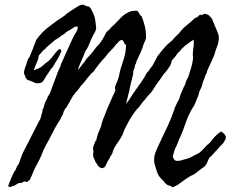

<svg xmlns="http://www.w3.org/2000/svg" viewBox="-20 -747 973 810"><path d="M14.6 39.1Q16.6 28.3 21 20.5Q24.9 13.2 27.3 3.9Q36.6 -18.1 46.9 -32.2Q48.8 -40 52.2 -45.9Q55.7 -51.8 59.6 -56.6Q64.9 -69.8 68.8 -82.5Q72.8 -95.2 79.1 -107.4Q90.8 -129.9 103 -153.8Q115.2 -177.7 127 -201.2Q129.9 -206.5 132.8 -212.2Q135.7 -217.8 138.2 -223.1Q140.6 -228.5 143.8 -234.1Q147 -239.7 150.4 -245.1L154.3 -260.7Q156.7 -269.5 159.2 -276.4Q158.2 -282.7 160.2 -285.6L164.1 -293L167 -304.7Q169.9 -316.4 174.8 -323.7Q179.2 -330.6 182.6 -341.8Q185.5 -343.8 187.5 -347.7Q189.5 -351.6 191.4 -355.5Q195.3 -366.2 199.2 -376.7Q203.1 -387.2 207 -397.5Q210.9 -407.7 214.8 -418.5Q218.8 -429.2 222.7 -440.4Q228 -453.1 231.4 -459.5Q235.4 -466.3 237.3 -475.6Q247.1 -498 256.8 -520Q266.6 -542 277.3 -564.5Q280.8 -572.8 284.2 -580.1Q287.6 -587.4 291 -593.8Q294.4 -601.1 299.8 -608.9Q303.7 -614.7 306.6 -623Q309.1 -628.9 306.6 -635.7Q295.9 -635.3 287.6 -628.9Q279.8 -623 268.6 -617.2Q266.1 -615.7 263.4 -614Q260.7 -612.3 257.8 -610.4Q254.9 -606 252.4 -605Q250.5 -604 249 -602.5Q239.7 -597.2 231 -590.3Q222.7 -584 211.9 -578.1Q207.5 -574.2 202.9 -570.1Q198.2 -565.9 193.4 -562Q188.5 -558.1 183.8 -554Q179.2 -549.8 174.8 -545.9Q171.4 -539.6 162.1 -534.2Q157.2 -529.3 152.8 -523.4Q148.4 -517.6 143.6 -512.7Q142.6 -500 137.7 -488.8Q132.8 -477.5 127.9 -466.8Q125 -459 123 -452.1Q127 -450.2 130.4 -453.6Q133.8 -457 137.7 -456.1Q151.9 -461.9 161.1 -470.7Q169.4 -478.5 181.6 -487.3Q191.4 -495.1 199.7 -505.4Q208 -515.6 215.8 -526.4Q220.2 -530.8 222.9 -533.7Q225.6 -536.6 226.6 -537.6Q229 -540 233.4 -540Q238.3 -535.6 238.8 -533.2Q239.3 -532.2 238.3 -529.3Q229 -506.8 219.7 -492.7Q215.3 -486.3 211.2 -479.2Q207 -472.2 203.1 -464.8Q192.9 -454.6 187.5 -444.8Q183.1 -436.5 175.8 -427.7Q170.9 -418.9 166 -410.6Q161.1 -402.3 153.3 -397.5Q135.7 -393.6 126.5 -397.9L110.4 -405.3Q108.4 -406.7 102.5 -407.7Q97.7 -408.7 94.7 -411.1Q89.8 -417 87.9 -419.4Q85.9 -421.9 86.9 -425.8Q81.1 -431.6 81.1 -445.3Q85 -455.6 84.5 -456.5Q84 -457.5 85 -460Q85.4 -461.9 87.4 -465.8Q89.4 -469.7 89.8 -471.7Q91.3 -474.1 92.3 -480Q93.3 -485.8 94.7 -489.3Q97.7 -498 105.5 -508.8L109.9 -519.5Q111.3 -523.4 114.3 -530.3L119.1 -542Q121.6 -550.3 121.6 -550.3Q122.6 -551.3 123 -552.7Q126.5 -563.5 129.4 -568.4Q131.8 -572.3 131.8 -577.1Q155.8 -612.3 192.4 -638.7Q206.1 -649.4 221.2 -660.2Q236.3 -670.9 252 -680.7Q259.8 -688.5 270.5 -695.8Q281.2 -703.1 292 -710Q295.9 -711.9 299.8 -714.4Q303.7 -716.8 307.1 -719.2Q314.5 -724.6 323.2 -726.6Q329.6 -728.5 335.9 -725.6Q345.7 -719.7 348.6 -720.2Q350.6 -720.7 353.5 -719.7Q359.4 -717.8 363.3 -710.9Q367.2 -704.1 369.1 -699.2Q372.1 -693.4 375.5 -685.5Q378.9 -677.7 380.9 -667L382.3 -657.2Q382.8 -654.8 383.1 -652.3Q383.3 -649.9 383.8 -647.5Q383.8 -644 384.8 -637.2Q385.7 -630.4 385.7 -627.9Q384.8 -619.1 379.9 -610.4Q375 -601.6 371.1 -594.7Q367.7 -587.9 364.5 -580.8Q361.3 -573.7 358.9 -566.9Q354 -553.2 345.7 -539.1Q339.8 -531.2 339.8 -529.8Q339.8 -528.3 338.9 -527.3Q335 -516.6 333 -513.2Q332 -511.2 331.1 -508.8Q330.1 -506.3 329.1 -503.9L318.8 -480Q316.4 -473.6 313.7 -467.3Q311 -460.9 308.6 -454.1Q314 -455.1 317.4 -462.9Q322.8 -466.3 327.1 -475.6Q332 -480.5 335 -484.4Q336.9 -486.8 338.6 -489.3Q340.3 -491.7 341.3 -493.7Q343.3 -497.6 347.7 -502Q358.4 -512.7 368.7 -525.4Q378.9 -538.1 388.7 -550.8Q401.4 -562.5 411.1 -578.6Q420.9 -594.7 428.7 -611.3Q434.6 -616.2 439.9 -621.1Q445.3 -626 450.2 -632.8Q462.4 -642.6 476.3 -658Q490.2 -673.3 499.5 -681.2Q511.7 -691.4 526.4 -697.3Q541 -703.1 559.6 -701.2Q564.5 -695.8 568.4 -688.5Q571.8 -682.1 578.1 -676.8Q585.9 -657.2 591.3 -635.3Q596.7 -613.3 595.7 -585Q593.3 -576.2 589.4 -568.8Q585.4 -562 583 -550.8L579.6 -542Q579.1 -540 578.1 -537.8Q577.1 -535.6 576.2 -533.2Q574.2 -527.3 571 -520.8Q567.9 -514.2 564 -506.3Q555.2 -489.7 552.7 -477.5Q550.3 -475.1 549.3 -470.2L547.9 -460.9Q542 -448.7 542 -440.9Q542 -432.6 540 -426.8Q535.2 -409.2 531.2 -391.6Q527.3 -374 523.4 -355.5Q521.5 -349.6 520.5 -344.7Q519.5 -339.8 518.6 -335Q516.6 -330.6 515.1 -322.8Q513.7 -314.9 511.7 -310.5Q514.6 -311 517.6 -315.9Q521.5 -321.8 523.4 -324.2L533.7 -339.8Q536.1 -343.8 538.8 -347.7Q541.5 -351.6 543.9 -355.5Q547.9 -360.8 551.5 -366.2Q555.2 -371.6 558.6 -376.5Q565.9 -387.7 573.2 -396.5Q583 -411.1 588.4 -419.9Q593.8 -428.7 598.6 -438.5Q606.4 -446.3 611.3 -454.1Q613.8 -458 616.7 -461.9Q619.6 -465.8 623 -469.7Q628.9 -481.9 635.7 -493.2Q640.6 -501.5 643.6 -508.8Q652.3 -520.5 661.1 -531.2Q669.9 -542 679.7 -552.7Q684.1 -557.1 687.7 -560.5Q691.4 -564 693.8 -565.9Q696.3 -568.4 699.2 -570.6Q702.1 -572.8 705.1 -575.2Q717.3 -590.8 734.4 -605.5Q748 -624.5 767.1 -640.1Q776.9 -647.9 785.6 -655.5Q794.4 -663.1 802.7 -670.9Q813.5 -674.3 819.3 -681.2Q825.2 -688 831.1 -682.6Q840.8 -690.4 848.6 -688Q856.4 -685.5 859.4 -683.6Q871.6 -672.4 874 -668Q876 -665 877 -661.1Q877.9 -657.2 879.9 -654.3L885.7 -639.6Q886.7 -637.7 887.7 -635.5Q888.7 -633.3 889.6 -630.9L893.6 -621.1Q897.5 -613.3 900.9 -602.5Q904.3 -591.8 903.3 -581.1Q902.8 -578.6 902.3 -575.9Q901.9 -573.2 901.4 -570.3Q900.4 -564 898.4 -557.6Q897 -553.7 895.5 -550.3Q894 -546.9 893.1 -543.5L888.7 -531.2Q887.7 -528.8 887.2 -526.6Q886.7 -524.4 886.2 -522.5Q885.3 -517.1 883.8 -514.6Q877.9 -499.5 868.2 -479Q863.3 -469.2 859.6 -460.9Q856 -452.6 853.5 -446.3Q853 -437.5 846.7 -430.7Q844.2 -419.9 841.8 -415Q838.9 -408.7 835.9 -400.4Q834.5 -397 833.5 -391.1Q832.5 -385.3 831.1 -381.8Q828.1 -375 826.2 -371.6Q824.2 -368.2 821.3 -361.3Q819.3 -353.5 817.4 -346.2Q815.4 -338.9 811.5 -332Q807.6 -321.3 803.7 -311.5Q799.8 -301.8 793.9 -293.9Q774.4 -262.2 761.7 -224.1Q749.5 -187 732.4 -152.3Q731.9 -147 728.5 -140.6Q727.1 -137.7 725.8 -134.8Q724.6 -131.8 723.6 -128.9Q718.8 -123 716.3 -113.3Q714.4 -105.5 710.9 -94.7Q708 -85 711.9 -78.6Q715.8 -72.3 718.8 -70.3Q723.6 -67.4 732.9 -68.4Q742.2 -69.3 747.1 -71.3Q750 -72.3 753.4 -73.2Q756.8 -74.2 760.7 -75.2Q764.6 -76.2 768.1 -77.1Q771.5 -78.1 774.4 -79.1Q782.7 -82 787.6 -85Q790 -86.4 793 -87.9Q795.9 -89.4 798.8 -90.8Q804.2 -94.7 811.5 -96.7Q814.9 -100.1 817.4 -100.6Q819.8 -101.1 822.3 -103.5Q833 -112.3 844.2 -125Q854.5 -136.7 867.2 -146.5Q884.3 -172.9 912.1 -192.4Q922.9 -186.5 926.3 -181.6Q929.7 -176.8 932.6 -171.9Q933.6 -162.1 929.7 -156.7Q925.8 -151.4 922.9 -144.5Q915 -136.7 907.5 -128.4Q899.9 -120.1 892.6 -111.8Q877.9 -94.7 862.3 -80.1Q859.9 -74.7 857.4 -69.1Q855 -63.5 852.5 -58.1Q847.2 -46.9 837.9 -41Q829.6 -35.2 822.5 -29.8Q815.4 -24.4 809.6 -19.5Q797.9 -9.8 784.2 -4.9Q758.8 10.3 733.4 30.3Q723.1 37.1 709 43Q701.2 38.6 701.2 38.6L699.2 37.1Q683.6 34.7 676.3 24.9Q669.4 15.1 659.2 5.9Q646 -7.3 639.6 -30.3Q635.7 -43 632.3 -54.7Q628.9 -66.4 630.9 -83Q631.8 -93.8 635.7 -103.5Q639.6 -113.3 643.6 -122.1Q651.9 -140.6 660.9 -159.9Q669.9 -179.2 679.7 -199.2Q700.2 -240.7 711.9 -276.4Q714.8 -281.2 715.3 -284.7L716.8 -291Q720.7 -300.8 726.1 -311Q731.4 -321.3 736.3 -330.1Q739.3 -343.3 744.6 -355Q747.1 -360.4 749.8 -366.5Q752.4 -372.6 754.9 -378.9Q760.7 -387.7 763.7 -399.4Q766.6 -410.6 773.4 -419.9L785.2 -457Q791.5 -477.5 793.9 -496.1Q794.9 -504.4 793.9 -510.7Q793 -517.6 793.9 -526.4Q794.4 -537.6 796.9 -551.8Q798.8 -565.4 796.9 -580.1Q794.4 -578.1 792 -576.4Q789.6 -574.7 787.1 -573.2Q784.7 -571.8 782.2 -570.1Q779.8 -568.4 777.3 -566.4Q772 -561.5 765.1 -557.1Q759.3 -553.2 753.9 -547.9Q751 -544.9 749.3 -543.5Q747.6 -542 747.1 -541.5Q746.6 -541 745.8 -540.5Q745.1 -540 744.1 -539.1Q738.8 -529.8 735.4 -527.8Q731.9 -525.9 728.5 -521.5Q719.7 -507.8 715.3 -503.4Q712.9 -501 710.2 -498Q707.5 -495.1 705.1 -492.2Q705.1 -490.7 702.6 -483.4Q700.2 -476.1 700.2 -474.6Q685.1 -448.7 670.9 -434.6Q665.5 -426.3 659.9 -418.5Q654.3 -410.6 648.9 -403.3Q643.6 -396 638.2 -388.2Q632.8 -380.4 627.9 -372.1Q618.2 -356 608.9 -347.7Q600.6 -340.3 591.8 -327.1Q583 -318.4 574.2 -305.7Q570.3 -299.8 565.7 -294.4Q561 -289.1 555.7 -284.2Q547.9 -273.4 540.5 -263.2Q533.2 -252.9 526.4 -241.2Q524.4 -237.3 517.6 -224.6Q510.7 -211.9 508.8 -208Q504.4 -200.2 501 -189.5Q498 -179.2 493.2 -171.9Q489.3 -165 485.1 -158.4Q481 -151.9 476.6 -145.5Q472.2 -139.2 468 -132.6Q463.9 -126 460 -119.1Q455.6 -108.9 454.6 -102.5Q453.1 -94.7 448.2 -91.8Q442.4 -78.6 437 -70.8Q431.6 -63 425.8 -48.8Q422.9 -42 416.5 -39.1Q410.2 -36.1 404.3 -39.1Q397 -42 391.6 -50.8Q389.2 -55.2 386.7 -58.8Q384.3 -62.5 381.8 -65.4Q379.4 -74.2 376.5 -79.1Q373 -84.5 373 -92.8Q372.1 -97.2 373.5 -101.6Q375 -106 374 -110.4Q371.1 -122.1 374 -129.4L378.9 -142.6Q382.3 -152.8 385.7 -155.3Q386.7 -158.7 387.7 -161.9Q388.7 -165 389.2 -168Q390.1 -170.9 390.9 -174.1Q391.6 -177.2 392.6 -180.7Q393.6 -183.1 394.5 -185.5Q395.5 -188 396.5 -189.9Q397.5 -192.4 398.4 -194.6Q399.4 -196.8 400.4 -199.2L403.8 -208Q404.8 -210 405.5 -212.2Q406.2 -214.4 407.2 -216.8Q408.2 -221.7 408.2 -222.7Q408.2 -225.1 410.2 -228.5Q411.1 -232.9 412.4 -237.3Q413.6 -241.7 415.5 -245.6Q417.5 -249.5 419.2 -254.2Q420.9 -258.8 422.9 -263.7Q425.3 -270.5 430.9 -284.2Q436.5 -297.9 441.9 -310.5Q447.3 -323.2 449.2 -326.2Q451.2 -331.1 454.1 -337.9Q457 -344.7 460 -350.6Q465.3 -360.4 466.3 -363.8Q466.8 -365.2 466.8 -368.2Q462.9 -375 467.3 -386.2Q471.7 -397.5 476.6 -409.2Q479 -415 480.7 -421.1Q482.4 -427.2 483.4 -433.6Q485.8 -446.8 489.3 -458Q491.7 -466.3 494.9 -475.8Q498 -485.4 501.5 -496.1Q508.3 -516.1 510.7 -538.1Q510.7 -542 511 -545.7Q511.2 -549.3 511.7 -552.7Q512.7 -559.6 505.9 -560.5Q503.9 -565.4 502 -570.3Q500 -575.2 496.1 -578.1Q485.8 -578.1 481 -571.8Q478.5 -568.4 475.6 -565.4Q472.7 -562.5 469.7 -559.6Q464.4 -552.2 458.7 -545.7Q453.1 -539.1 446.8 -533.2Q440.4 -527.3 434.8 -520.5Q429.2 -513.7 423.8 -505.9Q413.1 -495.1 400.4 -479.5Q387.7 -463.9 379.9 -453.1Q377.4 -445.8 372.1 -442.4Q365.7 -438.5 362.3 -433.6Q359.9 -430.7 356.9 -427.2Q354 -423.8 350.6 -419.9Q347.2 -416 344.2 -412.1Q341.3 -408.2 338.9 -404.3Q335 -399.4 330.6 -394.5Q326.2 -389.6 321.3 -384.8Q319.3 -382.3 315.4 -376.5Q314 -374.5 312.3 -372.1Q310.5 -369.6 308.6 -367.2Q299.3 -357.9 296.9 -353.5Q293.9 -348.1 289.1 -344.7Q282.2 -331.5 274.9 -319.3L259.8 -293Q255.9 -290.5 253.9 -286.1Q251.5 -280.3 249 -277.3Q246.6 -265.6 242.7 -259.8Q238.3 -253.4 235.4 -245.1Q220.7 -222.7 210.9 -204.6Q201.2 -186.5 191.4 -167Q186.5 -157.7 185.5 -155.3Q185.1 -153.8 182.6 -151.4Q181.2 -147.9 179.7 -144.8Q178.2 -141.6 176.3 -138.7Q174.3 -135.7 172.9 -132.8Q171.4 -129.9 169.9 -127Q168.5 -125 167.5 -121.1Q167 -118.2 164.1 -116.2Q152.8 -84 138.2 -58.1Q123 -31.2 111.3 0Q108.9 2.4 108.4 5.4Q107.9 8.8 105.5 11.7Q94.7 22.5 91.3 20.5Q87.9 18.6 83 18.6Q79.1 18.6 76.7 21.5Q74.7 24.4 67.4 24.4Q58.6 24.4 56.6 26.4Q54.7 28.3 48.8 31.2Q41 36.1 38.6 37.1Q36.1 38.1 34.2 36.1Q33.7 39.1 30.3 39.1Q27.8 39.1 25.4 43Q23.4 40.5 20.5 41Q17.6 42 14.6 39.1Z"/></svg>

Font: Freehand
Style: Regular
Weight: 400
Designer: Danh Hong
Version: Version 8.001; ttfautohint (v1.8.3)